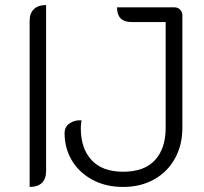

<svg xmlns="http://www.w3.org/2000/svg" viewBox="-20 -729 806 758"><path d="M97 -646Q97 -677 114 -693Q131 -709 162 -709V-54Q162 -23 145.5 -7Q129 9 97 9ZM235 -203Q235 -229 255.5 -242.5Q276 -256 302 -254Q299 -238 299 -223Q299 -143 341.5 -97Q384 -51 466 -51Q550 -51 592 -97Q634 -143 634 -224V-642H499Q442 -642 442 -700H669Q682 -700 691 -691Q700 -682 700 -669V-224Q700 -157 671 -104Q642 -51 589 -21Q536 9 466 9Q397 9 344.5 -19.5Q292 -48 263.5 -96Q235 -144 235 -203Z"/></svg>

Font: K2D ExtraLight
Style: Regular
Weight: 275
Designer: Katatrad Aksorn Co.,Ltd.
Foundry: Cadson Demak Co.,Ltd.
Version: Version 1.000; ttfautohint (v1.6)